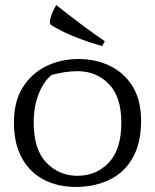

<svg xmlns="http://www.w3.org/2000/svg" viewBox="-20 -730 612 758"><path d="M537 -253Q537 -165 504 -107Q471 -49 412.5 -20.5Q354 8 279 8Q209 8 154 -20Q99 -48 67 -105Q35 -162 35 -247Q35 -329 69.5 -384.5Q104 -440 162 -468.5Q220 -497 290 -497Q358 -497 414 -470Q470 -443 503.5 -389Q537 -335 537 -253ZM113 -246Q113 -140 163 -88Q213 -36 286 -36Q360 -36 409.5 -88Q459 -140 459 -246Q459 -348 409.5 -398.5Q360 -449 286 -449Q259 -449 232 -444.5Q205 -440 184 -434Q153 -410 133 -360Q113 -310 113 -246ZM394 -567 383 -548Q365 -553 330 -564.5Q295 -576 255.5 -593Q216 -610 182 -631Q177 -634 177 -643Q177 -653 182 -667.5Q187 -682 193.5 -694.5Q200 -707 202 -710Q250 -672 294 -639Q338 -606 366 -586.5Q394 -567 394 -567Z"/></svg>

Font: Mate SC
Style: Regular
Weight: 400
Designer: Eduardo Rodriguez Tunni
Foundry: Eduardo Rodriguez Tunni
Version: Version 1.003; ttfautohint (v1.8.4.7-5d5b);gftools[0.9.24]